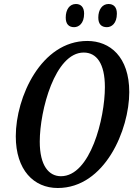

<svg xmlns="http://www.w3.org/2000/svg" viewBox="-20 -930 668 961"><path d="M515 -794C538 -794 565 -812 565 -862C565 -895 548 -910 523 -910C492 -910 472 -882 472 -842C472 -809 488 -794 515 -794ZM351 -794C374 -794 401 -812 401 -862C401 -895 384 -910 360 -910C328 -910 309 -882 309 -842C309 -809 325 -794 351 -794ZM269 11C505 11 627 -281 627 -469C627 -646 530 -725 417 -725C186 -725 59 -444 59 -248C59 -79 149 11 269 11ZM285 -48C225 -48 179 -100 179 -221C179 -377 255 -667 399 -667C463 -667 505 -613 505 -494C505 -337 432 -48 285 -48Z"/></svg>

Font: Noto Serif Condensed Semi
Style: Italic
Weight: 600
Width: 3
Italic angle: -12°
Designer: Monotype Design Team
Foundry: Monotype Imaging Inc.
Version: Version 1.901